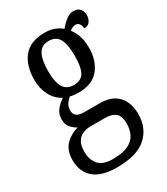

<svg xmlns="http://www.w3.org/2000/svg" viewBox="-198 -657 858 985"><g transform="rotate(-30 231.0 -164.5)"><path d="M198 239Q107 239 62 200.5Q17 162 17 93Q17 34 49.5 2Q82 -30 124 -40Q106 -49 89.5 -67Q73 -85 73 -117Q73 -147 90 -169.5Q107 -192 134 -210Q96 -229 74.5 -270Q53 -311 53 -361Q53 -447 94 -496.5Q135 -546 219 -546Q251 -546 276.5 -536.5Q302 -527 318 -512Q326 -521 338.5 -534Q351 -547 367 -557.5Q383 -568 403 -568Q429 -568 441 -552.5Q453 -537 453 -516Q453 -495 442 -479Q431 -463 407 -463Q407 -478 399.5 -490Q392 -502 378 -502Q367 -502 358.5 -498Q350 -494 342 -487Q357 -467 368 -438.5Q379 -410 379 -365Q379 -290 339.5 -241Q300 -192 219 -192Q208 -192 193 -193.5Q178 -195 169 -198Q156 -188 145 -172.5Q134 -157 134 -134Q134 -91 191 -91H283Q335 -91 367 -71.5Q399 -52 413.5 -19Q428 14 428 54Q428 139 371.5 189Q315 239 198 239ZM217 -238Q260 -238 277.5 -268.5Q295 -299 295 -365Q295 -434 277 -466.5Q259 -499 216 -499Q174 -499 155.5 -465.5Q137 -432 137 -364Q137 -300 156 -269Q175 -238 217 -238ZM200 191Q259 191 292 174.5Q325 158 338.5 130.5Q352 103 352 69Q352 23 330.5 5.5Q309 -12 269 -12H182Q159 -12 138.5 -3.5Q118 5 104.5 26Q91 47 91 87Q91 131 115.5 161Q140 191 200 191Z"/></g></svg>

Font: Noto Serif Armenian Condensed
Style: Regular
Weight: 400
Width: 3
Designer: Monotype Design Team
Foundry: Monotype Imaging Inc.
Version: Version 2.008; ttfautohint (v1.8.4.7-5d5b)